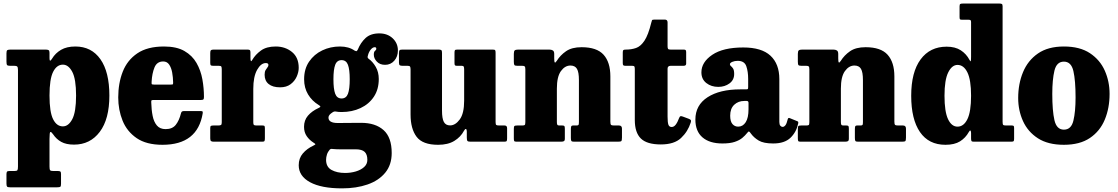

<svg xmlns="http://www.w3.org/2000/svg" viewBox="-20 -800 6310 1084"><path d="M16.5 -453V-499Q16.5 -513.5 21.2 -516.8Q26 -520 39.5 -520H238Q249 -520 254.2 -517Q259.5 -514 259.5 -502.5V-471Q259.5 -445.5 274 -469Q292.5 -500 324.8 -518.8Q357 -537.5 405.5 -537.5Q496.5 -537.5 547 -465.5Q597.5 -393.5 597.5 -260.5Q597.5 -127.5 543.2 -55.5Q489 16.5 398 16.5Q353.5 16.5 325.8 1Q298 -14.5 280 -41.5Q269.5 -56.5 264.5 -55Q259.5 -53.5 259.5 -16V140.5Q259.5 156.5 263 161Q266.5 165.5 281 165.5H307Q317 165.5 320.8 168.5Q324.5 171.5 324.5 182.5V238Q324.5 251.5 320.5 254.5Q316.5 257.5 302.5 257.5H37Q23.5 257.5 20 253.5Q16.5 249.5 16.5 236.5V184Q16.5 173.5 19.5 169.5Q22.5 165.5 33.5 165.5H61Q75 165.5 78.2 161Q81.5 156.5 81.5 140V-404.5Q81.5 -420.5 77 -424.5Q72.5 -428.5 60.5 -428.5H36.5Q23.5 -428.5 20 -432.8Q16.5 -437 16.5 -453ZM259.5 -260.5Q259.5 -167.5 279.8 -127Q300 -86.5 335 -86.5Q366.5 -86.5 388 -127Q409.5 -167.5 409.5 -260.5Q409.5 -354 388 -394.5Q366.5 -435 335 -435Q300.5 -435 280 -394.5Q259.5 -354 259.5 -260.5Z M647.5 -250Q647.5 -330 673 -395.2Q698.5 -460.5 755.5 -499Q812.5 -537.5 906 -537.5Q977 -537.5 1021.2 -512Q1065.5 -486.5 1089.5 -444.5Q1113.5 -402.5 1122.5 -352.5Q1131.5 -302.5 1131.5 -253Q1131.5 -242 1128.5 -238.8Q1125.5 -235.5 1114 -235.5H846.5Q836.5 -235.5 835 -232.5Q833.5 -229.5 834 -220.5Q835 -179.5 841.8 -145.8Q848.5 -112 865.8 -91.5Q883 -71 915 -71Q953 -71 972.2 -95Q991.5 -119 1002 -161Q1003.5 -167 1007 -170Q1010.5 -173 1019 -173H1111.5Q1121.5 -173 1123.5 -170.8Q1125.5 -168.5 1124.5 -160.5Q1095.5 17.5 897.5 17.5Q806.5 17.5 751.5 -20.2Q696.5 -58 672 -119Q647.5 -180 647.5 -250ZM849.5 -322.5H944Q954 -322.5 955.8 -324Q957.5 -325.5 957.5 -334.5Q957 -363.5 952 -390.8Q947 -418 935 -435.5Q923 -453 901.5 -453Q866 -453 852.2 -419.2Q838.5 -385.5 836 -339Q835.5 -329 836.5 -325.8Q837.5 -322.5 849.5 -322.5Z M1232 -407.5Q1232 -420 1229.5 -424.2Q1227 -428.5 1215 -428.5H1184.5Q1173.5 -428.5 1170.2 -431.2Q1167 -434 1167 -445V-500.5Q1167 -512.5 1170.8 -516.2Q1174.5 -520 1185.5 -520H1377.5Q1387 -520 1390.5 -517.2Q1394 -514.5 1394 -504V-474.5Q1394 -442.5 1404.5 -462Q1421.5 -491.5 1453 -514.5Q1484.5 -537.5 1536.5 -537.5Q1590.5 -537.5 1628.5 -506.5Q1666.5 -475.5 1666.5 -417Q1666.5 -393 1655 -367.2Q1643.5 -341.5 1620.2 -324.2Q1597 -307 1561.5 -307Q1519.5 -307 1496.8 -325.5Q1474 -344 1474 -378Q1474 -395 1479.5 -404.2Q1485 -413.5 1490.2 -419.8Q1495.5 -426 1495.5 -433Q1495.5 -444 1481 -444Q1453 -444 1431.5 -405.5Q1410 -367 1410 -298V-110Q1410 -98 1413.2 -94.8Q1416.5 -91.5 1429 -91.5H1462Q1471.5 -91.5 1473.5 -88Q1475.5 -84.5 1475.5 -75V-19Q1475.5 -8 1473.2 -4Q1471 0 1460.5 0H1187Q1176 0 1171.5 -3.5Q1167 -7 1167 -18.5V-77Q1167 -87 1171 -89.2Q1175 -91.5 1185 -91.5H1211Q1223.5 -91.5 1227.8 -94.5Q1232 -97.5 1232 -109.5Z M1697 -352.5Q1697 -411 1725.2 -452.2Q1753.5 -493.5 1799.5 -515.5Q1845.5 -537.5 1899.5 -537.5Q1949.5 -537.5 1982.5 -514Q1991 -510.5 1993.2 -511.2Q1995.5 -512 2000 -520Q2016 -559.5 2044.2 -585.5Q2072.5 -611.5 2121.5 -611.5Q2167.5 -611.5 2197 -583.8Q2226.5 -556 2226.5 -515Q2226.5 -480.5 2206 -457.2Q2185.5 -434 2154 -434Q2125 -434 2107.8 -452Q2090.5 -470 2090.5 -491.5Q2090.5 -508 2097.5 -513Q2104.5 -518 2104.5 -525Q2104.5 -533.5 2096 -533.5Q2084.5 -533.5 2073.8 -520.8Q2063 -508 2058 -490Q2055.5 -482.5 2055.2 -478.5Q2055 -474.5 2059.5 -469.5Q2084 -452.5 2101.2 -422.8Q2118.5 -393 2118.5 -354Q2118.5 -295.5 2090.8 -253.8Q2063 -212 2015.5 -189.8Q1968 -167.5 1908.5 -167.5Q1900.5 -167.5 1891.8 -168.2Q1883 -169 1874 -170.5Q1865 -171.5 1856.5 -165Q1847 -159 1840.8 -152Q1834.5 -145 1834.5 -136Q1834.5 -105.5 1887.5 -105.5Q1899 -105.5 1923 -105.8Q1947 -106 1973.8 -106.2Q2000.5 -106.5 2019 -106.5Q2099.5 -106.5 2145.5 -65.5Q2191.5 -24.5 2191.5 64Q2191.5 130.5 2155 175Q2118.5 219.5 2055.2 241.5Q1992 263.5 1911 263.5Q1794.5 263.5 1730.5 228.8Q1666.5 194 1666.5 133Q1666.5 93.5 1689.8 66.2Q1713 39 1750.5 21.5Q1761 16.5 1760.5 14Q1760 11.5 1751 6Q1726.5 -9.5 1711.5 -31.5Q1696.5 -53.5 1696.5 -84Q1696.5 -121 1718.5 -146.8Q1740.5 -172.5 1778 -190Q1789 -195 1788.8 -198.2Q1788.5 -201.5 1779.5 -207Q1741.5 -230 1719.2 -267Q1697 -304 1697 -352.5ZM1862.5 -352.5Q1862.5 -297 1872.5 -270.5Q1882.5 -244 1908.5 -244Q1934.5 -244 1944.5 -270.5Q1954.5 -297 1954.5 -352.5Q1954.5 -407.5 1944.5 -434Q1934.5 -460.5 1908.5 -460.5Q1882.5 -460.5 1872.5 -434Q1862.5 -407.5 1862.5 -352.5ZM2054 102.5Q2054 72 2038.8 57.5Q2023.5 43 1988 43H1902Q1892 43 1883 42.8Q1874 42.5 1863.5 41.5Q1856 40.5 1851 40.5Q1846 40.5 1841.5 45Q1830.5 57.5 1825.8 72.8Q1821 88 1821 102.5Q1821 142.5 1851.8 159.5Q1882.5 176.5 1928.5 176.5Q1960 176.5 1988.8 168Q2017.5 159.5 2035.8 143Q2054 126.5 2054 102.5Z M2298 -153V-408Q2298 -420 2295 -424.2Q2292 -428.5 2281 -428.5H2252Q2241 -428.5 2236.8 -431.8Q2232.5 -435 2232.5 -446.5V-499Q2232.5 -512 2235.5 -516Q2238.5 -520 2251 -520H2456.5Q2468 -520 2471.8 -516.8Q2475.5 -513.5 2475.5 -501.5V-175.5Q2475.5 -131 2486 -111.5Q2496.5 -92 2521 -92Q2551 -92 2575.8 -125.8Q2600.5 -159.5 2600.5 -231.5V-408.5Q2600.5 -419.5 2598 -424Q2595.5 -428.5 2587 -428.5H2560Q2552 -428.5 2549 -431Q2546 -433.5 2546 -444V-502Q2546 -513 2548.5 -516.5Q2551 -520 2561.5 -520H2762Q2773 -520 2775.5 -516.5Q2778 -513 2778 -502V-111Q2778 -97 2782.2 -94.2Q2786.5 -91.5 2800 -91.5H2829Q2843 -91.5 2843 -76V-19Q2843 -7.5 2840.5 -3.8Q2838 0 2827 0H2637Q2623 0 2619.2 -4.2Q2615.5 -8.5 2615.5 -23V-57.5Q2615.5 -69.5 2610.8 -71.5Q2606 -73.5 2599.5 -61.5Q2581 -26.5 2545 -4.5Q2509 17.5 2453.5 17.5Q2366 17.5 2332 -27.8Q2298 -73 2298 -153Z M2927.5 -428.5H2900.5Q2887.5 -428.5 2884.2 -432.8Q2881 -437 2881 -452V-496Q2881 -511.5 2886.5 -515.8Q2892 -520 2905.5 -520H3082Q3093.5 -520 3101.2 -515.2Q3109 -510.5 3109 -495.5V-471Q3109 -452 3112 -447.8Q3115 -443.5 3123.5 -456.5Q3143 -488 3175.8 -510.8Q3208.5 -533.5 3263.5 -533.5Q3349.5 -533.5 3387.8 -491Q3426 -448.5 3426 -368.5V-113.5Q3426 -98.5 3430 -95Q3434 -91.5 3447 -91.5H3475Q3491.5 -91.5 3491.5 -73.5V-23.5Q3491.5 -6.5 3487.5 -3.2Q3483.5 0 3467.5 0H3221.5Q3209 0 3206 -4Q3203 -8 3203 -21V-70Q3203 -80 3204.8 -85.8Q3206.5 -91.5 3216 -91.5H3234.5Q3244 -91.5 3246.2 -94.8Q3248.5 -98 3248.5 -111.5V-348Q3248.5 -392.5 3237.5 -411.2Q3226.5 -430 3200.5 -430Q3169.5 -430 3146.8 -398.5Q3124 -367 3124 -299.5V-111Q3124 -100 3126.5 -95.8Q3129 -91.5 3137.5 -91.5H3154.5Q3163.5 -91.5 3166.2 -88.5Q3169 -85.5 3169 -73V-17.5Q3169 -5.5 3163.2 -2.8Q3157.5 0 3146.5 0H2896.5Q2885.5 0 2883.2 -3.8Q2881 -7.5 2881 -19.5V-72Q2881 -85 2884.2 -88.2Q2887.5 -91.5 2900 -91.5H2927Q2938.5 -91.5 2942.2 -94Q2946 -96.5 2946 -111V-408Q2946 -421.5 2942.5 -425Q2939 -428.5 2927.5 -428.5Z M3879.5 -107.5Q3863.5 -57 3825 -20.8Q3786.5 15.5 3711 15.5Q3632.5 15.5 3598.2 -18Q3564 -51.5 3564 -122.5V-409.5Q3564 -420 3561.8 -424.2Q3559.5 -428.5 3549 -428.5H3511Q3502 -428.5 3499 -431.5Q3496 -434.5 3496 -444V-502.5Q3496 -514 3499 -517Q3502 -520 3513 -520Q3544.5 -520 3570.8 -529Q3597 -538 3618.5 -570.2Q3640 -602.5 3657 -672Q3659.5 -682 3661.2 -685.8Q3663 -689.5 3676.5 -689.5H3733Q3749 -689.5 3749 -673.5V-539Q3749 -527.5 3752 -523.8Q3755 -520 3766 -520H3840.5Q3848.5 -520 3851.2 -517Q3854 -514 3854 -505.5V-440.5Q3854 -428.5 3839.5 -428.5H3766.5Q3749 -428.5 3749 -412V-141.5Q3749 -110 3753.5 -96.5Q3758 -83 3772 -83Q3785 -83 3795.2 -96.5Q3805.5 -110 3814.5 -134.5Q3818 -143 3822.5 -144Q3827 -145 3836 -141.5L3869.5 -129Q3879 -125.5 3880.8 -120.8Q3882.5 -116 3879.5 -107.5Z M3906 -125Q3906 -206.5 3974.8 -251Q4043.5 -295.5 4160 -295.5H4191Q4200 -295.5 4202 -297.5Q4204 -299.5 4204 -308.5V-354Q4204 -396 4193.5 -426.2Q4183 -456.5 4145 -456.5Q4128 -456.5 4114.5 -450.8Q4101 -445 4101 -437.5Q4101 -431 4107 -426.5Q4113 -422 4119 -412.8Q4125 -403.5 4125 -382Q4125 -348.5 4098.5 -329Q4072 -309.5 4035.5 -309.5Q3995.5 -309.5 3967.8 -331.2Q3940 -353 3940 -391.5Q3940 -449 4001.2 -490.5Q4062.5 -532 4176.5 -532Q4280 -532 4330 -485.5Q4380 -439 4380 -353.5V-111.5Q4380 -96.5 4385.8 -90Q4391.5 -83.5 4398.5 -83.5Q4406.5 -83.5 4414 -92.5Q4421.5 -101.5 4427.5 -127Q4430 -137 4439 -133L4483 -115Q4488.5 -113 4486.5 -103Q4476.5 -54.5 4443 -22.2Q4409.5 10 4345.5 10H4345Q4291 10 4263.5 -6.5Q4236 -23 4219.5 -46Q4212.5 -56.5 4208.8 -57.5Q4205 -58.5 4198 -49Q4187 -35 4171 -21.5Q4155 -8 4128.2 1Q4101.5 10 4058.5 10Q3986 10 3946 -24.5Q3906 -59 3906 -125ZM4102.5 -147Q4102.5 -114.5 4115.2 -99.8Q4128 -85 4147.5 -85Q4174 -85 4190 -109.8Q4206 -134.5 4206 -183.5V-218.5Q4206 -230 4196.5 -230H4182Q4148 -230 4125.2 -208.5Q4102.5 -187 4102.5 -147Z M4531 -428.5H4504Q4491 -428.5 4487.8 -432.8Q4484.5 -437 4484.5 -452V-496Q4484.5 -511.5 4490 -515.8Q4495.5 -520 4509 -520H4685.5Q4697 -520 4704.8 -515.2Q4712.5 -510.5 4712.5 -495.5V-471Q4712.5 -452 4715.5 -447.8Q4718.5 -443.5 4727 -456.5Q4746.5 -488 4779.2 -510.8Q4812 -533.5 4867 -533.5Q4953 -533.5 4991.2 -491Q5029.5 -448.5 5029.5 -368.5V-113.5Q5029.5 -98.5 5033.5 -95Q5037.5 -91.5 5050.5 -91.5H5078.5Q5095 -91.5 5095 -73.5V-23.5Q5095 -6.5 5091 -3.2Q5087 0 5071 0H4825Q4812.5 0 4809.5 -4Q4806.5 -8 4806.5 -21V-70Q4806.5 -80 4808.2 -85.8Q4810 -91.5 4819.5 -91.5H4838Q4847.5 -91.5 4849.8 -94.8Q4852 -98 4852 -111.5V-348Q4852 -392.5 4841 -411.2Q4830 -430 4804 -430Q4773 -430 4750.2 -398.5Q4727.5 -367 4727.5 -299.5V-111Q4727.5 -100 4730 -95.8Q4732.5 -91.5 4741 -91.5H4758Q4767 -91.5 4769.8 -88.5Q4772.5 -85.5 4772.5 -73V-17.5Q4772.5 -5.5 4766.8 -2.8Q4761 0 4750 0H4500Q4489 0 4486.8 -3.8Q4484.5 -7.5 4484.5 -19.5V-72Q4484.5 -85 4487.8 -88.2Q4491 -91.5 4503.5 -91.5H4530.5Q4542 -91.5 4545.8 -94Q4549.5 -96.5 4549.5 -111V-408Q4549.5 -421.5 4546 -425Q4542.5 -428.5 4531 -428.5Z M5124.5 -259.5Q5124.5 -392.5 5177.5 -464.5Q5230.5 -536.5 5324.5 -536.5Q5373 -536.5 5404.5 -516Q5436 -495.5 5453.5 -462Q5459 -451 5460.8 -455.2Q5462.5 -459.5 5462.5 -480V-675.5Q5462.5 -683.5 5459.5 -686Q5456.5 -688.5 5448.5 -688.5H5413Q5403 -688.5 5400.2 -690.8Q5397.5 -693 5397.5 -703.5V-763.5Q5397.5 -775 5401.5 -777.5Q5405.5 -780 5417 -780H5622.5Q5632 -780 5636.2 -777.5Q5640.5 -775 5640.5 -764.5V-112.5Q5640.5 -98.5 5643.8 -95Q5647 -91.5 5660.5 -91.5H5693Q5701.5 -91.5 5703.5 -88.2Q5705.5 -85 5705.5 -76.5V-16.5Q5705.5 -5.5 5702.5 -2.8Q5699.5 0 5688 0H5478.5Q5468 0 5465.2 -3.5Q5462.5 -7 5462.5 -18V-49Q5462.5 -59 5459.2 -62.5Q5456 -66 5450 -55Q5431.5 -21.5 5400.2 -2Q5369 17.5 5318 17.5Q5223.5 17.5 5174 -54.5Q5124.5 -126.5 5124.5 -259.5ZM5312.5 -259.5Q5312.5 -169.5 5332.5 -127.2Q5352.5 -85 5386 -85Q5421 -85 5441.8 -127.2Q5462.5 -169.5 5462.5 -259.5Q5462.5 -349 5441.8 -391.2Q5421 -433.5 5386 -433.5Q5354.5 -433.5 5333.5 -391.2Q5312.5 -349 5312.5 -259.5Z M5728.5 -246.5Q5728.5 -326.5 5755.8 -392.5Q5783 -458.5 5840 -498Q5897 -537.5 5986.5 -537.5Q6076.5 -537.5 6133.5 -499.8Q6190.5 -462 6217.5 -401Q6244.5 -340 6244.5 -270Q6244.5 -190 6217.5 -124.8Q6190.5 -59.5 6133.5 -21Q6076.5 17.5 5986.5 17.5Q5897 17.5 5840 -19.2Q5783 -56 5755.8 -116.2Q5728.5 -176.5 5728.5 -246.5ZM5921 -270Q5921 -174.5 5933.2 -121.2Q5945.5 -68 5986.5 -68Q6028 -68 6040.2 -118.8Q6052.5 -169.5 6052.5 -250Q6052.5 -345.5 6040.2 -398.8Q6028 -452 5986.5 -452Q5945.5 -452 5933.2 -401.2Q5921 -350.5 5921 -270Z"/></svg>

Font: Besley* Narrow Heavy
Style: Regular
Weight: 800
Width: 4
Designer: Owen Earl
Foundry: indestructible type*
Version: Version 3.000; ttfautohint (v1.8.3)